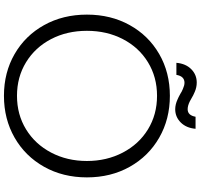

<svg xmlns="http://www.w3.org/2000/svg" viewBox="-42 -922 1016 972"><g transform="rotate(90 466.0 -436.0)"><path d="M533 -815Q509 -815 483 -827Q473 -831 455 -841Q445 -848 430 -854Q412 -862 399 -862Q366 -862 359 -821H298Q302 -868 330 -896Q358 -924 398 -924Q422 -924 445 -914Q455 -910 462.5 -906Q470 -902 475 -899Q481 -895 493 -889Q515 -878 533 -878Q564 -878 571 -918H632Q628 -871 600 -843Q572 -815 533 -815ZM54 -368Q54 -489 107 -584.5Q160 -680 253.5 -734Q347 -788 465 -788Q583 -788 677 -734Q771 -680 824.5 -584.5Q878 -489 878 -368Q878 -247 824.5 -151.5Q771 -56 677 -2Q583 52 465 52Q347 52 253.5 -2Q160 -56 107 -151.5Q54 -247 54 -368ZM795 -368Q795 -468 752.5 -549.5Q710 -631 635 -677Q560 -723 465 -723Q370 -723 295 -677Q220 -631 178 -550Q136 -469 136 -368Q136 -267 178 -186.5Q220 -106 295 -60Q370 -14 465 -14Q560 -14 635 -60Q710 -106 752.5 -187Q795 -268 795 -368Z"/></g></svg>

Font: LINE Seed JP_TTF Regular
Style: Regular
Weight: 400
Designer: LINE & Fontrix & Fontworks
Version: Version 1.002